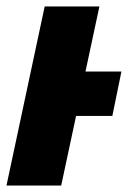

<svg xmlns="http://www.w3.org/2000/svg" viewBox="-26 -573 395 593"><path d="M-6 0H163L209 -215H321L349 -352H238L281 -553H112Z"/></svg>

Font: Noto Sans Condensed Black
Style: Italic
Weight: 900
Width: 3
Italic angle: -12°
Designer: Monotype Design Team
Foundry: Monotype Imaging Inc.
Version: Version 2.013